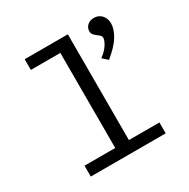

<svg xmlns="http://www.w3.org/2000/svg" viewBox="-153 -810 931 948"><g transform="rotate(-30 312.5 -335.5)"><path d="M99 0V-62H274V-604H106V-665H352V-62H526V0ZM465 -454 436 -480Q465 -501 480 -524.5Q495 -548 495 -563Q495 -574 484 -582Q473 -590 462 -600Q451 -610 451 -624Q451 -644 465.5 -657.5Q480 -671 504 -671Q530 -671 547 -652.5Q564 -634 564 -605Q564 -573 541 -535Q518 -497 465 -454Z"/></g></svg>

Font: Inconsolata Expanded
Style: Regular
Weight: 400
Width: 7
Monospace: yes
Designer: Raph Levien, Cyreal, Brenton Simpson
Foundry: Raph Levien, Cyreal, Google
Version: Version 3.100; ttfautohint (v1.8.4.7-5d5b)